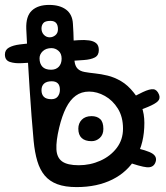

<svg xmlns="http://www.w3.org/2000/svg" viewBox="-39 -748 675 782"><path d="M202 -228Q189 -173.5 190.8 -139.8Q192.5 -106 214 -90.5Q235.5 -75 282 -75Q328.5 -75 369.8 -93.5Q411 -112 436.5 -145.5Q462 -179 462 -224Q462 -272 441 -305.8Q420 -339.5 388.2 -357.2Q356.5 -375 324 -375Q292.5 -375 269.5 -358.2Q246.5 -341.5 230 -308.8Q213.5 -276 202 -228ZM68 -630Q66 -682 90.8 -705Q115.5 -728 161 -728Q204.5 -728 230.2 -708.8Q256 -689.5 258 -651Q260.5 -614.5 261 -582.2Q261.5 -550 262 -523Q263 -503 266.2 -489.5Q269.5 -476 277.5 -468Q287.5 -458 305.8 -454.8Q324 -451.5 348.2 -449Q372.5 -446.5 399.5 -440Q426.5 -433.5 454 -417.5Q481.5 -401.5 506 -370.5Q526.5 -345.5 537.8 -314.5Q549 -283.5 549 -247.5Q549 -165 515 -106.5Q481 -48 419 -17Q357 14 273 14Q226 14 194.5 2.2Q163 -9.5 143.2 -33Q123.5 -56.5 113 -91.8Q102.5 -127 98 -174Q93.5 -222.5 89.5 -274.8Q85.5 -327 81.8 -384Q78 -441 74.5 -502.2Q71 -563.5 68 -630ZM480 -280 463 -332Q513.5 -359 542.5 -372.8Q571.5 -386.5 586.2 -384.5Q601 -382.5 609 -362Q614.5 -346.5 604 -335.8Q593.5 -325 563.5 -312.5Q533.5 -300 480 -280ZM476 -313 429 -325Q431.5 -338.5 435.5 -346.2Q439.5 -354 446.8 -355.5Q454 -357 466 -352Q476.5 -347.5 479.8 -341.8Q483 -336 481.5 -329Q480 -322 476 -313ZM469 -92 493 -150Q562 -136 582.8 -121.8Q603.5 -107.5 593 -84Q584 -64.5 558.8 -66.8Q533.5 -69 469 -92ZM334 -173Q307.5 -173 293.8 -185.8Q280 -198.5 280 -224Q280 -246 294.2 -260.5Q308.5 -275 334 -275Q356 -275 369 -263Q382 -251 382 -223Q382 -199.5 367.5 -186.2Q353 -173 334 -173ZM130 -380.5Q130 -363.5 139.5 -353.8Q149 -344 170.5 -344Q188 -344 196.5 -355.2Q205 -366.5 205 -382Q205 -400.5 196.2 -408.8Q187.5 -417 171.5 -417Q151.5 -417 140.8 -407.8Q130 -398.5 130 -380.5ZM166.5 -663Q145 -663 137.5 -654Q130 -645 130 -632Q130 -616.5 139.8 -606.2Q149.5 -596 163.5 -596Q176 -596 186.5 -604.5Q197 -613 197 -629Q197 -646 189.5 -654.5Q182 -663 166.5 -663ZM170.5 -552Q148.5 -552 135.2 -539.5Q122 -527 122 -510.5Q122 -489 133.5 -476.5Q145 -464 169 -464Q189 -464 200.5 -476.2Q212 -488.5 212 -509Q212 -530 199.2 -541Q186.5 -552 170.5 -552ZM517 -205 510 -253Q519.5 -253 525.8 -251Q532 -249 535 -243.2Q538 -237.5 538 -226Q538 -219 536 -214.2Q534 -209.5 529.2 -207.2Q524.5 -205 517 -205ZM101 -573 106 -494Q79.5 -492.5 50.5 -490.8Q21.5 -489 1.2 -495.8Q-19 -502.5 -19 -526Q-19 -545 -2.5 -554.2Q14 -563.5 41.5 -567Q69 -570.5 101 -573ZM236 -499 233 -581Q258.5 -583 281.8 -584.5Q305 -586 323.5 -583.5Q342 -581 352.8 -572Q363.5 -563 363.5 -544Q363.5 -522.5 347.2 -514Q331 -505.5 302.5 -503.5Q274 -501.5 236 -499Z"/></svg>

Font: Kablammo
Style: Regular
Weight: 400
Designer: Travis Kochel, Lizy Gershenzon, Daria Petrova, Ethan Cohen
Foundry: Vectro Type Foundry
Version: Version 1.002